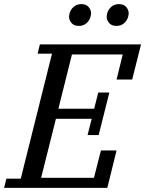

<svg xmlns="http://www.w3.org/2000/svg" viewBox="-41 -914 706 934"><path d="M-10 -45H60L212 -653H142L153 -698H645L602 -527H526L556 -649H309L243 -385H417L437 -464H491L439 -257H385L405 -336H231L159 -49H416L450 -182H526L481 0H-21ZM342 -788Q319 -788 307 -802Q295 -816 295 -833Q295 -839 298 -851Q303 -868 317.5 -881Q332 -894 355 -894Q378 -894 390 -880Q402 -866 402 -849Q402 -843 399 -831Q394 -814 379.5 -801Q365 -788 342 -788ZM525 -788Q502 -788 490 -802Q478 -816 478 -833Q478 -839 481 -851Q486 -868 500.5 -881Q515 -894 538 -894Q561 -894 573 -880Q585 -866 585 -849Q585 -843 582 -831Q577 -814 562.5 -801Q548 -788 525 -788Z"/></svg>

Font: IBM Plex Serif Text
Style: Italic
Weight: 450
Italic angle: -14°
Designer: Mike Abbink, Paul van der Laan, Pieter van Rosmalen
Foundry: Bold Monday
Version: Version 3.001